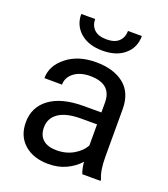

<svg xmlns="http://www.w3.org/2000/svg" viewBox="-137 -832 821 939"><g transform="rotate(20 274.0 -362.5)"><path d="M223.1 9.8Q144.5 9.8 97.4 -31.7Q50.3 -73.2 50.3 -144.5Q50.3 -224.1 112.5 -270Q174.8 -315.9 289.1 -315.9H381.3V-367.2Q381.3 -464.8 269 -464.8Q218.3 -464.8 186 -440.4Q153.8 -416 153.8 -377.9L62 -378.4Q62 -443.4 121.6 -490.7Q181.2 -538.1 273.4 -538.1Q365.2 -538.1 419.4 -495.1Q473.6 -452.1 473.6 -366.2V-118.2Q473.6 -46.9 491.7 -7.3V0H397Q387.7 -21.5 383.8 -60.1Q356 -28.8 315.2 -9.5Q274.4 9.8 223.1 9.8ZM142.1 -151.9Q142.1 -110.8 166.5 -88.9Q190.9 -66.9 238.3 -66.9Q287.6 -66.9 325.9 -89.4Q364.3 -111.8 381.3 -144V-253.9H297.9Q221.2 -253.9 181.6 -226.8Q142.1 -199.7 142.1 -151.9ZM124 -734.9H196.3Q196.3 -702.1 217.3 -681.2Q238.3 -660.2 282.2 -660.2Q325.2 -660.2 346.2 -681.2Q367.2 -702.1 367.2 -734.9H439.5Q439.5 -675.3 397 -638.4Q354.5 -601.6 282.2 -601.6Q210 -601.6 167 -638.4Q124 -675.3 124 -734.9Z"/></g></svg>

Font: Bert Sans Medium
Style: Regular
Weight: 500
Designer: Christian Robertson, Adam Twardoch, & Cristiano Sobral
Foundry: Google
Version: Version 12.135;January 10, 2020;FontCreator 12.0.0.2547 64-b